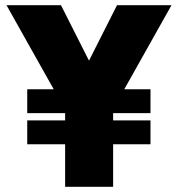

<svg xmlns="http://www.w3.org/2000/svg" viewBox="-20 -720 686 740"><path d="M409 -287 238 -318 431 -700H641ZM231 0V-336H416V0ZM85 -164V-256H560V-164ZM85 -284V-376H560V-284ZM237 -287 5 -700H215L408 -318Z"/></svg>

Font: Figtree Light Black
Style: Regular
Weight: 900
Version: Version 2.000